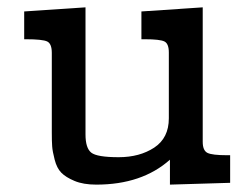

<svg xmlns="http://www.w3.org/2000/svg" viewBox="-20 -498 684 523"><path d="M45.9 -391.1V-466.8L212.9 -478V-131.8Q212.9 -94.7 228.5 -82.3Q244.1 -69.8 303.2 -69.8Q360.4 -69.8 400.1 -95.9Q439.9 -122.1 439.9 -175.8V-355Q439.9 -378.9 428 -385Q416 -391.1 374 -391.1H365.2V-466.8L532.2 -478V-111.8Q532.2 -87.9 545.2 -81.5Q558.1 -75.2 598.1 -75.2H606.9V0L442.9 4.9V-63Q366.7 4.9 242.2 4.9Q207 4.9 183.1 -5.1Q159.2 -15.1 147 -27.6Q134.8 -40 128.9 -63Q123 -85.9 122.1 -99.4Q121.1 -112.8 121.1 -137.2V-354Q121.1 -378.9 108.6 -385Q96.2 -391.1 49.8 -391.1Z"/></svg>

Font: CMU Concrete
Style: Bold
Weight: 700
Version: Version 0.7.0